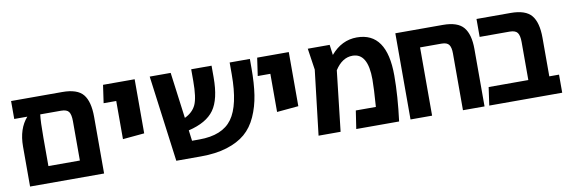

<svg xmlns="http://www.w3.org/2000/svg" viewBox="-47 -914 3680 1244"><g transform="rotate(-10 1793.5 -292.0)"><path d="M383 -567Q482 -567 520 -520Q558 -473 558 -373V0H71V-263Q71 -380 132 -449H46V-567ZM211 -110H418V-369Q418 -412 405 -430.5Q392 -449 354 -449H217Q211 -403 211 -297Z M717 -198V-449H634L651 -567H859V-211Z M1484 -567H1617V-505Q1617 -406 1605.5 -331Q1594 -256 1565 -191.5Q1536 -127 1488.5 -86.5Q1441 -46 1367.5 -23Q1294 0 1195 0H1033L958 -567H1096L1136 -264Q1189 -289 1210 -334.5Q1231 -380 1231 -490V-567H1365V-490Q1365 -346 1315.5 -277Q1266 -208 1147 -180L1156 -110H1204Q1356 -110 1420 -198Q1484 -286 1484 -489Z M1731 -198V-449H1648L1665 -567H1873V-211Z M2323 -584Q2520 -584 2520 -299Q2520 -164 2499 0H2217L2235 -119H2367Q2376 -239 2376 -298Q2376 -472 2275 -472Q2207 -472 2159 -397L2114 0H1969L2019 -426L1998 -567H2142L2151 -499Q2223 -584 2323 -584Z M2887 -567Q2984 -567 3022.5 -520.5Q3061 -474 3061 -378V0H2919V-374Q2919 -413 2906 -431Q2893 -449 2857 -449H2716V0H2574V-567Z M3508 -119H3572V0H3092L3109 -119H3370V-369Q3370 -412 3356.5 -430.5Q3343 -449 3305 -449H3108V-567H3332Q3431 -567 3469.5 -520Q3508 -473 3508 -373Z"/></g></svg>

Font: FiraGO SemiBold
Style: Regular
Weight: 600
Designer: bBox Type
Foundry: bBox Type GmbH
Version: Version 1.001;PS 001.001;hotconv 1.0.88;makeotf.lib2.5.64775